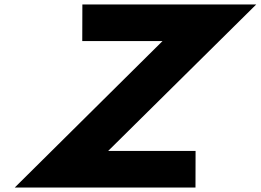

<svg xmlns="http://www.w3.org/2000/svg" viewBox="-20 -845 1174 865"><path d="M1134.5 -825H351.1L350.6 -660H712.2L46.3 0H860.7L861.1 -165H467.3Z"/></svg>

Font: Hussar
Style: BdSuprExtOblThree
Weight: 700
Foundry: Cannot Into Space Fonts
Version: Version 2.00